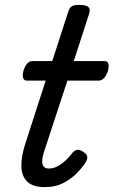

<svg xmlns="http://www.w3.org/2000/svg" viewBox="-20 -750 465 786"><path d="M163 16Q114 16 91 -7Q68 -30 67.5 -70.5Q67 -111 84 -163L167 -420H90Q79 -420 75 -430Q71 -440 76 -460Q82 -480 91.5 -490Q101 -500 112 -500H194L258 -698Q264 -718 273.5 -724Q283 -730 303 -730Q334 -730 342.5 -720.5Q351 -711 344 -691L282 -500H408Q419 -500 423 -490.5Q427 -481 422 -460Q416 -441 406 -430.5Q396 -420 385 -420H256L160 -128Q149 -93 154.5 -76.5Q160 -60 180 -60Q206 -60 231.5 -79Q257 -98 277 -125Q285 -134 295 -136.5Q305 -139 320 -129Q336 -119 337 -109Q338 -99 333 -90Q321 -69 298 -44.5Q275 -20 241.5 -2Q208 16 163 16Z"/></svg>

Font: Playwrite CU
Style: Regular
Weight: 400
Designer: Veronika Burian, José Scaglione
Foundry: TypeTogether
Version: Version 1.002